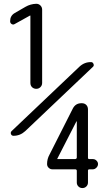

<svg xmlns="http://www.w3.org/2000/svg" viewBox="-20 -750 540 990"><path d="M376 61.5V-124H375H374L275.4 68.4V69.3V70.3H367.2Q376 69.3 376 61.5ZM459 70.3Q469.7 70.3 477.5 78.1Q485.4 85.9 485.4 95.7Q485.4 106.4 477.1 114.7Q468.8 123 459 123H440.4Q434.6 123 433.6 128.9V191.4Q433.6 203.1 425.3 211.4Q417 219.7 404.8 219.7Q392.6 219.7 384.3 211.4Q376 203.1 376 191.4V130.9Q376 123 367.2 123H249Q239.3 123 231 115.2Q222.7 107.4 222.7 95.7Q222.7 69.3 235.4 46.9L355.5 -190.4Q370.1 -218.8 402.3 -217.8Q416 -217.8 424.8 -209Q433.6 -200.2 433.6 -185.5V63.5Q433.6 70.3 440.4 70.3ZM55.7 -626Q47.9 -621.1 40 -626Q32.2 -630.9 32.2 -640.6Q32.2 -668.9 55.7 -682.6L111.3 -714.8Q136.7 -729.5 167 -730.5Q179.7 -730.5 188.5 -721.7Q197.3 -712.9 197.3 -700.2V-322.3Q197.3 -309.6 188.5 -300.8Q179.7 -292 167 -292Q154.3 -292 145.5 -300.3Q136.7 -308.6 136.7 -322.3V-668.9L135.7 -669.9H134.8ZM49.8 -49.8Q40 -49.8 36.6 -58.6Q33.2 -67.4 40 -74.2L389.6 -406.2Q416 -430.7 450.2 -429.7Q458 -429.7 461.9 -420.9Q465.8 -412.1 460 -406.2L110.4 -74.2Q84 -49.8 49.8 -49.8Z"/></svg>

Font: Rounded Mgen+ 2m regular
Style: Regular
Weight: 400
Designer: [Source Han Sans]
Ryoko NISHIZUKA  (kana & ideographs); Paul D. Hunt (Latin, Greek & Cyrillic); Wenlong ZHANG  (bopomofo
Version: Version 1.059.20150602